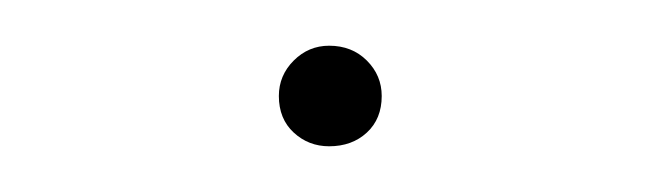

<svg xmlns="http://www.w3.org/2000/svg" viewBox="-20 -427 289 84"><path d="M102 -385Q102 -394 108.5 -400.5Q115 -407 124 -407Q134 -407 140.5 -400.5Q147 -394 147 -385Q147 -375 140.5 -369Q134 -363 124 -363Q115 -363 108.5 -369Q102 -375 102 -385Z"/></svg>

Font: Ysabeau Thin
Style: Regular
Weight: 200
Designer: Christian Thalmann (Catharsis Fonts)
Version: Version 0.003